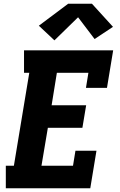

<svg xmlns="http://www.w3.org/2000/svg" viewBox="-20 -1003 640 1023"><path d="M11 0V-120H54L136 -615H108V-735H583L550 -535H438L451 -615H283L255 -442H439L419 -322H235L201 -120H369L382 -200H494L461 0ZM270 -788 187 -866 343 -983H470L582 -860L484 -795L396 -911Z"/></svg>

Font: Iosevka Curly Slab HvExObl
Style: Regular
Weight: 900
Width: 7
Italic angle: -9°
Monospace: yes
Designer: Belleve Invis
Foundry: Belleve Invis
Version: Version 11.1.0; ttfautohint (v1.8.3)